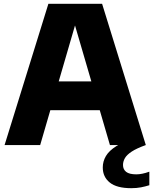

<svg xmlns="http://www.w3.org/2000/svg" viewBox="-20 -760 802 1006"><path d="M4 0 233.5 -740H515L744 0H556L364 -657.5H382L190.5 0ZM180.5 -182.5 221 -333.5H526.5L566.5 -182.5ZM667.5 226Q592 226 555.2 196.5Q518.5 167 518.5 117.5Q518.5 85.5 535 57.5Q551.5 29.5 589.8 5.5Q628 -18.5 694 -38.5L744 0Q696.5 17 670.5 34Q644.5 51 634.5 68.5Q624.5 86 624.5 104.5Q624.5 127.5 641 140.5Q657.5 153.5 694.5 153.5Q708.5 153.5 725.2 150.2Q742 147 762.5 139.5V210.5Q742 217 719 221.5Q696 226 667.5 226Z"/></svg>

Font: Encode Sans Condensed Thin ExtraBold
Style: Regular
Weight: 800
Version: Version 3.002